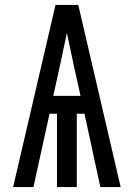

<svg xmlns="http://www.w3.org/2000/svg" viewBox="-20 -755 540 775"><path d="M33 0H115L180 -296H210V0H290V-296H321L385 0H467L296 -735H204ZM195 -368 222 -490Q229 -523 236 -556Q243 -589 250 -622Q257 -589 264 -556Q271 -523 278 -490L305 -368Z"/></svg>

Font: Iosevka SS09
Style: Regular
Weight: 400
Monospace: yes
Designer: Belleve Invis
Foundry: Belleve Invis
Version: Version 5.2.1; ttfautohint (v1.8.3)